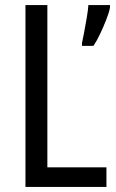

<svg xmlns="http://www.w3.org/2000/svg" viewBox="-20 -734 457 754"><path d="M80 0V-714H166V-77H398V0ZM412 -704Q408 -684 397 -656Q386 -628 373 -600.5Q360 -573 347 -554H302V-565Q305 -579 310.5 -607.5Q316 -636 321 -666Q326 -696 327 -714H412Z"/></svg>

Font: Noto Sans Hebrew Condensed
Style: Regular
Weight: 400
Width: 3
Designer: Monotype Design Team
Foundry: Monotype Imaging Inc.
Version: Version 2.004; ttfautohint (v1.8.4.7-5d5b)